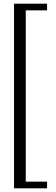

<svg xmlns="http://www.w3.org/2000/svg" viewBox="-20 -820 305 1040"><path d="M56 200V-800H235V-764H119.5V164H235V200Z"/></svg>

Font: Big Shoulders Stencil Text Light
Style: Regular
Weight: 300
Designer: Patric King
Foundry: XO Type Co
Version: Version 1.000